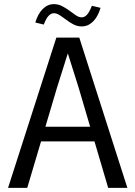

<svg xmlns="http://www.w3.org/2000/svg" viewBox="-20 -910 654 930"><path d="M253 -728H364L597 0H504L361 -485L309 -650H308L256 -485L112 0H19ZM193 -296H424L441 -225H176ZM425 -882 467 -872Q454 -828 430 -805Q406 -782 376 -782Q355 -782 336.5 -791.5Q318 -801 301 -814Q284 -827 269 -836.5Q254 -846 241 -846Q227 -846 215 -833Q203 -820 192 -791L151 -801Q164 -844 187.5 -867Q211 -890 241 -890Q262 -890 280.5 -880.5Q299 -871 316 -858.5Q333 -846 347.5 -836Q362 -826 376 -826Q390 -826 402 -839.5Q414 -853 425 -882Z"/></svg>

Font: Murecho Thin
Style: Regular
Weight: 400
Version: Version 1.010